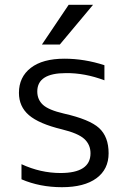

<svg xmlns="http://www.w3.org/2000/svg" viewBox="-20 -777 536 807"><path d="M234.4 -49.8Q360.4 -49.8 360.4 -132.8Q360.4 -168.9 334.5 -192.9Q308.6 -216.8 240.2 -233.4Q143.6 -256.8 101.6 -293Q59.6 -329.1 59.6 -386.7Q59.6 -453.1 109.4 -491.7Q159.2 -530.3 251 -530.3Q335 -530.3 418.9 -502.9V-439.5Q335.9 -470.7 256.8 -469.7Q136.7 -469.7 136.7 -392.6Q136.7 -358.4 160.6 -336.4Q184.6 -314.5 248 -299.8Q356.4 -275.4 396.5 -238.8Q436.5 -202.1 436.5 -132.8Q436.5 -65.4 385.3 -27.8Q334 9.8 240.2 9.8Q147.5 9.8 70.3 -23.4V-86.9Q150.4 -49.8 234.4 -49.8ZM371.1 -756.8 231.4 -589.8H156.2L268.6 -756.8Z"/></svg>

Font: Mgen+ 1c regular
Style: Regular
Weight: 400
Designer: [Source Han Sans]
Ryoko NISHIZUKA  (kana & ideographs); Paul D. Hunt (Latin, Greek & Cyrillic); Wenlong ZHANG  (bopomofo
Version: Version 1.059.20150602